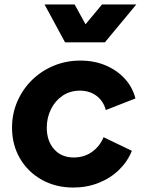

<svg xmlns="http://www.w3.org/2000/svg" viewBox="-20 -830 662 862"><path d="M309 12Q230 12 167.5 -23Q105 -58 69.5 -119Q34 -180 34 -257Q34 -320 58 -375Q82 -430 124 -471Q166 -512 221.5 -535Q277 -558 341 -558Q403 -558 454 -536.5Q505 -515 540 -477Q575 -439 588 -388L455 -336Q444 -377 413 -400Q382 -423 339 -423Q294 -423 260.5 -400Q227 -377 208.5 -339Q190 -301 190 -257Q190 -197 223 -160Q256 -123 311 -123Q358 -123 393 -148Q428 -173 445 -214L572 -153Q553 -105 514.5 -67.5Q476 -30 423 -9Q370 12 309 12ZM272 -640 180 -810H315L364 -721L438 -810H592L451 -640Z"/></svg>

Font: Plus Jakarta Sans ExtraBold
Style: Italic
Weight: 800
Italic angle: -8°
Designer: Gumpita Rahayu
Foundry: Tokotype
Version: Version 2.071; ttfautohint (v1.8.4.7-5d5b);gftools[0.9.29]